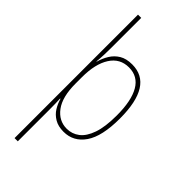

<svg xmlns="http://www.w3.org/2000/svg" viewBox="-310 -810 1091 1091"><g transform="rotate(45 235.5 -264.0)"><path d="M422 -270Q422 -127 375 -58.5Q328 10 248 10Q205 10 175.5 -7.5Q146 -25 129 -52.5Q112 -80 104 -110H101Q103 -76 103 -21V232H77V-760H103V-522Q103 -498 102 -465.5Q101 -433 98 -405H100Q109 -439 127.5 -469.5Q146 -500 176.5 -518.5Q207 -537 254 -537Q422 -537 422 -270ZM397 -270Q397 -388 361 -450Q325 -512 253 -512Q181 -512 142 -451Q103 -390 103 -284V-232Q103 -125 144 -70Q185 -15 249 -15Q291 -15 324.5 -40.5Q358 -66 377.5 -122Q397 -178 397 -270Z"/></g></svg>

Font: Noto Sans Lao Looped Condensed Thin
Style: Regular
Weight: 100
Width: 3
Designer: Mark Frömberg, Ben Mitchell
Foundry: The Fontpad Ltd
Version: Version 1.002; ttfautohint (v1.8.4.7-5d5b)